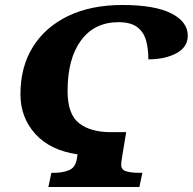

<svg xmlns="http://www.w3.org/2000/svg" viewBox="-20 -750 773 770"><path d="M174 0 186 -57H199Q229 -57 255.5 -67Q282 -77 288 -112L291 -131Q181 -147 121.5 -213Q62 -279 62 -372Q62 -482 112 -562Q162 -642 253.5 -686Q345 -730 471 -730Q600 -730 666.5 -696.5Q733 -663 733 -607Q733 -561 687.5 -536.5Q642 -512 575 -512Q575 -555 565.5 -588.5Q556 -622 530 -641.5Q504 -661 455 -661Q359 -661 305 -588Q251 -515 251 -385Q251 -292 297 -256Q343 -220 424 -220H486L477 -165Q474 -147 470 -123Q466 -99 466 -89Q466 -69 486 -63Q506 -57 538 -57H551L539 0Z"/></svg>

Font: Noto Serif ExtraBold
Style: Italic
Weight: 800
Italic angle: -12°
Designer: Monotype Design Team
Foundry: Monotype Imaging Inc.
Version: Version 2.013